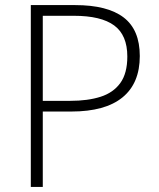

<svg xmlns="http://www.w3.org/2000/svg" viewBox="-20 -734 624 754"><path d="M275 -714Q402 -714 465.5 -665.5Q529 -617 529 -514Q529 -407 461 -351.5Q393 -296 260 -296H148V0H101V-714ZM270 -672H148V-338H256Q325 -338 375 -354Q425 -370 452.5 -408Q480 -446 480 -512Q480 -596 428.5 -634Q377 -672 270 -672Z"/></svg>

Font: Noto Sans Thaana ExtraLight
Style: Regular
Weight: 200
Designer: David Williams
Foundry: Google Inc.
Version: Version 3.001; ttfautohint (v1.8.4.7-5d5b)